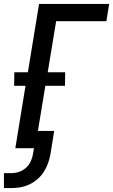

<svg xmlns="http://www.w3.org/2000/svg" viewBox="-43 -755 576 978"><path d="M-23 203V127H14Q34 127 53.5 120.5Q73 114 88.5 100.5Q104 87 113 68Q122 49 125 30L130 0H35L87 -318H29L30 -387H99L156 -735H513L499 -647H243L200 -387H289L288 -318H188L150 -88H233L214 30Q210 53 202 75.5Q194 98 181 119Q168 140 148.5 157Q129 174 106.5 184.5Q84 195 60.5 199Q37 203 14 203Z"/></svg>

Font: Iosevka Curly Semibold
Style: Italic
Weight: 600
Italic angle: -9°
Monospace: yes
Designer: Belleve Invis
Foundry: Belleve Invis
Version: Version 22.1.2; ttfautohint (v1.8.4)